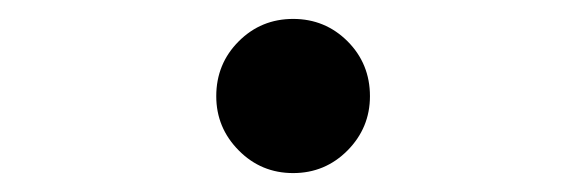

<svg xmlns="http://www.w3.org/2000/svg" viewBox="-20 -175 626 205"><path d="M293 9.8Q258.8 9.8 234.9 -14.4Q210.9 -38.6 210.9 -72.3Q210.9 -106.9 234.9 -130.9Q258.8 -154.8 293 -154.8Q327.1 -154.8 351.1 -130.9Q375 -106.9 375 -72.3Q375 -38.6 351.1 -14.4Q327.1 9.8 293 9.8Z"/></svg>

Font: CaskaydiaCove NF SemiBold
Style: Regular
Weight: 600
Designer: Aaron Bell
Foundry: Saja Typeworks
Version: Version 2111.001; VTT 6.35;Nerd Fonts 3.2.1